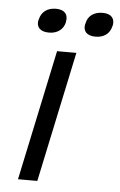

<svg xmlns="http://www.w3.org/2000/svg" viewBox="-50 -697 457 733"><g transform="rotate(5 178.5 -330.5)"><path d="M153 -500 47 0H121L227 -500ZM72 -613C66 -586 81 -568 116 -568C149 -568 171 -586 177 -613V-615C183 -643 168 -661 135 -661C101 -661 79 -643 73 -615ZM251 -613C245 -586 260 -568 294 -568C328 -568 349 -586 355 -613L356 -615C362 -643 347 -661 314 -661C279 -661 257 -643 252 -615Z"/></g></svg>

Font: LT Wave Light
Style: Italic
Weight: 300
Designer: Daniel Lyons
Version: Version 2.5 (Glyphs App)